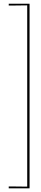

<svg xmlns="http://www.w3.org/2000/svg" viewBox="-20 -800 220 1040"><path d="M47.4 -770H27.3V-779.8H140.1V220.2H27.3V210H47.4L127.4 210.9V-771Z"/></svg>

Font: ZnikomitNo24
Style: Thin
Weight: 300
Designer: gluk
Foundry: gluk
Version: Version 0.55